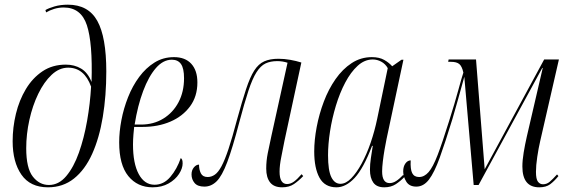

<svg xmlns="http://www.w3.org/2000/svg" viewBox="-20 -790 2428 820"><path d="M185 10Q109 10 71.5 -44Q34 -98 34 -187Q34 -246 48 -304Q62 -362 90.5 -409.5Q119 -457 161.5 -485.5Q204 -514 261 -514Q298 -514 326.5 -497Q355 -480 371 -440Q376 -607 351 -682.5Q326 -758 252 -758Q231 -758 211.5 -752Q192 -746 177 -737L174 -747Q187 -755 212.5 -762.5Q238 -770 270 -770Q357 -770 395.5 -701Q434 -632 434 -485Q434 -381 419 -290.5Q404 -200 373.5 -132.5Q343 -65 296 -27.5Q249 10 185 10ZM189 0Q231 0 263 -38Q295 -76 317 -138Q339 -200 352 -274Q365 -348 369 -420Q340 -501 271 -501Q233 -501 200.5 -470.5Q168 -440 143.5 -389.5Q119 -339 105.5 -278Q92 -217 92 -157Q92 -72 120 -36Q148 0 189 0Z M632 10Q567 10 528 -38Q489 -86 489 -182Q489 -227 498.5 -277Q508 -327 527 -375Q546 -423 574.5 -461.5Q603 -500 640 -523Q677 -546 723 -546Q771 -546 797 -517.5Q823 -489 823 -438Q823 -378 791.5 -335.5Q760 -293 707.5 -270.5Q655 -248 590 -248H553Q552 -241 550 -217Q548 -193 548 -173Q548 -92 572.5 -46.5Q597 -1 640 -1Q679 -1 707.5 -34.5Q736 -68 752 -115Q755 -113 757.5 -108.5Q760 -104 760 -92Q760 -71 744.5 -47Q729 -23 700 -6.5Q671 10 632 10ZM582 -258Q636 -258 677.5 -283.5Q719 -309 742.5 -353.5Q766 -398 766 -456Q766 -498 753 -516.5Q740 -535 714 -535Q677 -535 646 -499.5Q615 -464 591.5 -401.5Q568 -339 555 -258Z M1185 10Q1150 10 1133.5 -11Q1117 -32 1117 -70Q1117 -103 1123.5 -135.5Q1130 -168 1139 -209L1208 -522Q1187 -529 1164 -529Q1135 -529 1114 -519Q1093 -509 1075.5 -481.5Q1058 -454 1041 -402.5Q1024 -351 1002 -268Q973 -157 950.5 -97.5Q928 -38 905 -15.5Q882 7 853 7Q824 7 811 -8.5Q798 -24 798 -45Q798 -63 808 -75Q818 -87 830 -87Q830 -65 838 -49.5Q846 -34 867 -34Q883 -34 897.5 -44Q912 -54 926 -80Q940 -106 956 -154Q972 -202 992 -278Q1014 -358 1031 -409.5Q1048 -461 1066 -489Q1084 -517 1108.5 -528Q1133 -539 1169 -539Q1194 -539 1219.5 -534.5Q1245 -530 1267 -523L1195 -189Q1189 -157 1181.5 -120.5Q1174 -84 1174 -57Q1174 -4 1206 -4Q1221 -4 1235.5 -14.5Q1250 -25 1268 -46L1275 -38Q1256 -18 1235.5 -4Q1215 10 1185 10Z M1417 10Q1367 10 1344.5 -31Q1322 -72 1322 -143Q1322 -192 1332.5 -247.5Q1343 -303 1363 -356Q1383 -409 1413 -452Q1443 -495 1482 -520.5Q1521 -546 1568 -546Q1600 -546 1621 -534Q1642 -522 1655 -507L1695 -535H1703L1631 -197Q1627 -178 1622.5 -152Q1618 -126 1615 -100.5Q1612 -75 1612 -58Q1612 -8 1644 -8Q1658 -8 1672 -17Q1686 -26 1702 -43L1708 -35Q1691 -17 1670.5 -3.5Q1650 10 1621 10Q1589 10 1574.5 -10Q1560 -30 1560 -65Q1560 -89 1564 -115Q1568 -141 1572 -167H1569Q1532 -70 1494.5 -30Q1457 10 1417 10ZM1434 -5Q1457 -5 1480 -28.5Q1503 -52 1524.5 -91.5Q1546 -131 1563 -180.5Q1580 -230 1591 -283L1636 -499Q1626 -517 1608.5 -526.5Q1591 -536 1572 -536Q1537 -536 1507.5 -509Q1478 -482 1454.5 -437.5Q1431 -393 1414.5 -338.5Q1398 -284 1389.5 -229Q1381 -174 1381 -127Q1381 -62 1395 -33.5Q1409 -5 1434 -5Z M2283 10Q2211 10 2211 -79Q2211 -105 2216.5 -138.5Q2222 -172 2230 -207L2298 -500H2296L2024 0H2003L1963 -462Q1948 -406 1936.5 -366.5Q1925 -327 1912 -281Q1881 -180 1858 -116.5Q1835 -53 1812 -23Q1789 7 1758 7Q1728 7 1715 -14.5Q1702 -36 1702 -58Q1702 -79 1711.5 -92Q1721 -105 1734 -105Q1732 -67 1740.5 -50.5Q1749 -34 1770 -34Q1792 -34 1810.5 -55Q1829 -76 1849 -128Q1869 -180 1898 -273Q1923 -352 1937 -404Q1951 -456 1959 -480Q1953 -507 1941.5 -516.5Q1930 -526 1906 -526H1894L1896 -536H2013L2050 -67L2304 -536H2367L2287 -187Q2280 -157 2274.5 -120Q2269 -83 2269 -56Q2269 -25 2277.5 -14Q2286 -3 2299 -3Q2315 -3 2327.5 -13.5Q2340 -24 2359 -45L2365 -38Q2347 -16 2329.5 -3Q2312 10 2283 10Z"/></svg>

Font: Noto Serif Display ExtraCondensed Light
Style: Italic
Weight: 300
Width: 2
Italic angle: -12°
Designer: Monotype Design Team
Foundry: Monotype Imaging Inc.
Version: Version 2.009